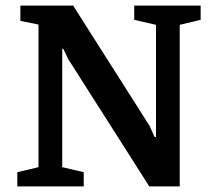

<svg xmlns="http://www.w3.org/2000/svg" viewBox="-20 -668 769 688"><path d="M42 0V-51L118 -69V-580L53 -593V-648H242L516 -217L534 -177H539V-579L461 -597V-648H699V-597L624 -579V0H515L224 -457L207 -493H203V-69L280 -51V0Z"/></svg>

Font: Faustina SemiBold
Style: Regular
Weight: 600
Designer: Alfonso Garcia
Foundry: http://www.omnibus-type.com
Version: Version 1.200